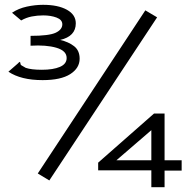

<svg xmlns="http://www.w3.org/2000/svg" viewBox="-20 -708 790 798"><path d="M157 -375Q67 -375 15 -410L54 -444L61 -451L65 -447Q64 -440 69 -436.5Q74 -433 87 -426Q110 -418 154 -418Q201 -418 229 -430Q257 -442 257 -467Q257 -497 214.5 -509.5Q172 -522 107 -518V-559Q184 -559 211.5 -572Q239 -585 239 -607Q239 -626 215 -635Q191 -644 160 -644Q135 -644 112 -639.5Q89 -635 68 -623L30 -655Q57 -673 91.5 -680.5Q126 -688 159 -688Q221 -688 258 -667.5Q295 -647 295 -611Q295 -557 230 -542Q265 -534 288 -516Q311 -498 311 -464Q311 -425 272 -400Q233 -375 157 -375ZM185 42 137 13 584 -665 633 -636ZM609 0H388V-32L620 -236H664V-42H735V1H664V70H609ZM609 -42V-167L464 -42Z"/></svg>

Font: Inconsolata ExtraExpanded
Style: Regular
Weight: 400
Width: 8
Monospace: yes
Designer: Raph Levien, Cyreal, Brenton Simpson
Foundry: Raph Levien, Cyreal, Google
Version: Version 3.001; ttfautohint (v1.8.2.53-6de2)